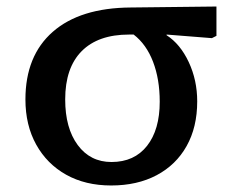

<svg xmlns="http://www.w3.org/2000/svg" viewBox="-20 -555 736 589"><path d="M321 14Q242 14 183 -19Q124 -52 91 -111.5Q58 -171 58 -250Q58 -384 142 -457.5Q226 -531 381 -532L644 -535V-445L630 -438L491 -449V-447Q533 -420 559 -364.5Q585 -309 585 -244Q585 -165 552.5 -107Q520 -49 460.5 -17.5Q401 14 321 14ZM322 -58Q392 -58 431 -107.5Q470 -157 470 -243Q470 -312 449.5 -365.5Q429 -419 390 -449H376Q281 -449 230.5 -398Q180 -347 180 -250Q180 -162 218.5 -110Q257 -58 322 -58Z"/></svg>

Font: Literata 7pt Medium
Style: Regular
Weight: 500
Designer: Latin by Veronika Burian and Jose Scaglione. Greek by Irene Vlachou. Cyrillic by Vera Evstafieva.
Foundry: TypeTogether
Version: Version 3.002